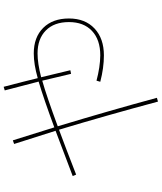

<svg xmlns="http://www.w3.org/2000/svg" viewBox="62 -885 876 1040"><g transform="rotate(-90 500.0 -365.0)"><path d="M530.3 -777.3 549.8 -783.2Q578.1 -675.8 596.7 -598.6Q671.9 -620.1 730.5 -620.1Q818.4 -620.1 869.1 -568.8Q919.9 -517.6 919.9 -429.7Q919.9 -341.8 865.7 -291Q811.5 -240.2 719.7 -240.2Q652.3 -240.2 577.1 -259.8L583 -280.3Q656.2 -260.7 719.7 -259.8Q804.7 -259.8 852.5 -304.7Q900.4 -349.6 900.4 -429.7Q900.4 -509.8 855 -554.7Q809.6 -599.6 730.5 -599.6Q676.8 -599.6 601.6 -580.1Q637.7 -428.7 639.6 -421.9L620.1 -418Q616.2 -435.5 603 -489.7Q589.8 -543.9 583 -574.2Q497.1 -549.8 335.9 -490.2Q423.8 -199.2 490.2 46.9L469.7 52.7Q394.5 -227.5 317.4 -483.4Q224.6 -449.2 74.2 -390.6L66.4 -409.2Q210 -463.9 311.5 -502L240.2 -726.6L259.8 -733.4Q291 -635.7 330.1 -508.8Q480.5 -564.5 578.1 -593.8Z"/></g></svg>

Font: Mgen+ 1mn thin
Style: Regular
Weight: 100
Designer: [Source Han Sans]
Ryoko NISHIZUKA  (kana & ideographs); Paul D. Hunt (Latin, Greek & Cyrillic); Wenlong ZHANG  (bopomofo
Version: Version 1.059.20150602